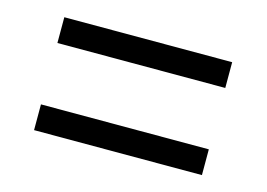

<svg xmlns="http://www.w3.org/2000/svg" viewBox="-50 -508 600 432"><g transform="rotate(15 250.0 -291.5)"><path d="M54 -363V-423H445V-363ZM54 -160V-220H445V-160Z"/></g></svg>

Font: DM Sans 12pt Light
Style: Regular
Weight: 300
Version: Version 4.004;gftools[0.9.30]